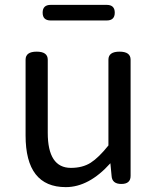

<svg xmlns="http://www.w3.org/2000/svg" viewBox="-20 -755 647 788"><path d="M176 -210Q176 -66 271 -66Q319 -66 352 -87Q385 -108 425 -158V-510Q425 -543 470.5 -543Q516 -543 516 -510V-33Q516 0 478 0Q440 0 438 -33L433 -85Q345 13 250 13Q85 13 85 -199V-510Q85 -543 130.5 -543Q176 -543 176 -510ZM188 -671Q155 -671 155 -703Q155 -735 188 -735H418Q451 -735 451 -703Q451 -671 418 -671Z"/></svg>

Font: Raw Maruko Gothic CJK TC
Style: Regular
Weight: 400
Version: Version 1.001